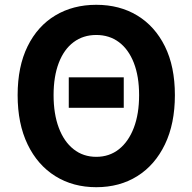

<svg xmlns="http://www.w3.org/2000/svg" viewBox="-20 -774 810 808"><path d="M269.4 -320.3V-448.5H500.8V-320.3ZM385.1 13.8Q287.4 13.8 212.7 -32.8Q138 -79.4 96.1 -166.4Q54.2 -253.3 54.2 -373.6Q54.2 -494 96.1 -579.1Q138 -664.2 212.7 -709Q287.4 -753.8 385.1 -753.8Q483.6 -753.8 557.9 -708.6Q632.2 -663.4 674.1 -578.7Q716 -494 716 -373.6Q716 -253.3 674.1 -166.4Q632.2 -79.4 557.9 -32.8Q483.6 13.8 385.1 13.8ZM385.1 -114Q440.2 -114 480.6 -146Q520.9 -178 543.2 -236.3Q565.4 -294.5 565.4 -373.6Q565.4 -452.6 543.2 -509.5Q520.9 -566.4 480.6 -596.6Q440.2 -626.8 385.1 -626.8Q330.1 -626.8 289.7 -596.6Q249.2 -566.4 227.4 -509.5Q205.5 -452.6 205.5 -373.6Q205.5 -294.5 227.4 -236.3Q249.2 -178 289.7 -146Q330.1 -114 385.1 -114Z"/></svg>

Font: Noto Sans TC
Style: Regular
Weight: 100
Designer: Ryoko NISHIZUKA 西塚涼子 (kana, bopomofo & ideographs); Paul D. Hunt (Latin, Greek & Cyrillic); Sandoll Communications 산돌커뮤니
Foundry: Adobe
Version: Version 2.004;hotconv 1.0.118;makeotfexe 2.5.65603